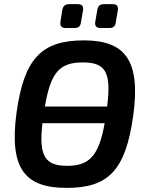

<svg xmlns="http://www.w3.org/2000/svg" viewBox="-20 -899 712 932"><path d="M300 -763H342C361 -763 371 -772 373 -791L383 -849C386 -869 379 -879 355 -879H317C296 -879 286 -870 282 -849L273 -791C271 -771 280 -763 300 -763ZM469 -763H511C530 -763 540 -772 542 -791L552 -849C555 -869 548 -879 524 -879H486C465 -879 455 -870 452 -849L442 -791C440 -771 449 -763 469 -763ZM387 -703C178 -703 96 -611 60 -350C23 -75 106 13 303 13C504 13 590 -69 627 -340C664 -611 583 -703 387 -703ZM382 -596C490 -596 522 -552 500 -382H198C226 -549 270 -596 382 -596ZM306 -94C197 -94 168 -143 186 -301H488C460 -142 413 -94 306 -94Z"/></svg>

Font: Exo 2 Semi Bold
Style: Italic
Weight: 600
Italic angle: -8°
Designer: Natanael Gama
Version: Version 1.001;PS 001.001;hotconv 1.0.88;makeotf.lib2.5.64775